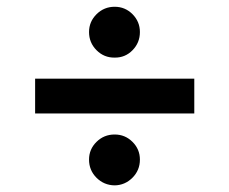

<svg xmlns="http://www.w3.org/2000/svg" viewBox="-20 -578 692 579"><path d="M565.9 -340.8V-235.8H85.9V-340.8ZM325.7 -19Q293.5 -19.5 271 -42Q248.5 -64.5 248.5 -96.7Q248.5 -127.9 271 -150.1Q293.5 -172.4 325.7 -172.4Q357.4 -172.4 379.6 -150.1Q401.9 -127.9 401.9 -96.7Q401.9 -64.5 379.4 -42Q356.9 -19.5 325.7 -19ZM325.7 -404.3Q293.9 -403.8 271.2 -426.5Q248.5 -449.2 248.5 -481.4Q248.5 -512.7 271.2 -535.2Q293.9 -557.6 325.7 -557.6Q357.4 -557.6 379.6 -535.2Q401.9 -512.7 401.9 -481.4Q401.9 -449.2 379.6 -426.5Q357.4 -403.8 325.7 -404.3Z"/></svg>

Font: Inter 28pt SemiBold
Style: Regular
Weight: 600
Designer: Rasmus Andersson
Foundry: rsms
Version: Version 4.001;git-66647c0bb